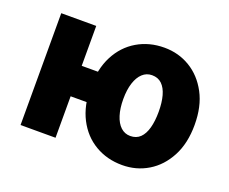

<svg xmlns="http://www.w3.org/2000/svg" viewBox="-101 -743 1095 918"><g transform="rotate(20 446.5 -284.5)"><path d="M72 0V-569H250V-366H359V-211H250V0ZM593 14Q516 14 455 -22Q394 -58 359.5 -125Q325 -192 325 -285Q325 -378 359.5 -444.5Q394 -511 455 -547Q516 -583 593 -583Q665 -583 724 -547.5Q783 -512 818.5 -445.5Q854 -379 854 -285Q854 -191 818.5 -124Q783 -57 724 -21.5Q665 14 593 14ZM582 -130Q613 -130 632.5 -149Q652 -168 661.5 -203Q671 -238 671 -285Q671 -332 661.5 -366.5Q652 -401 632.5 -420Q613 -439 582 -439Q554 -439 533.5 -420Q513 -401 502 -366.5Q491 -332 491 -285Q491 -238 502 -203Q513 -168 533.5 -149Q554 -130 582 -130Z"/></g></svg>

Font: Noto Sans SC Black
Style: Regular
Weight: 900
Designer: Ryoko NISHIZUKA  (kana, bopomofo & ideographs); Paul D. Hunt (Latin, Greek & Cyrillic); Sandoll Communications , Soo-you
Foundry: Adobe
Version: Version 2.004-H2;hotconv 1.0.118;makeotfexe 2.5.65603